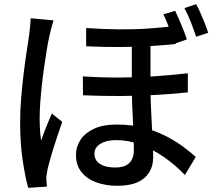

<svg xmlns="http://www.w3.org/2000/svg" viewBox="-20 -848 1040 925"><path d="M705 -668Q705 -631 705 -589Q705 -547 705 -507Q705 -467 705 -435Q705 -386 707 -338Q709 -290 711.5 -245.5Q714 -201 716 -162Q718 -123 718 -91Q718 -28 675.5 9.5Q633 47 545 47Q489 47 444 30.5Q399 14 372.5 -19Q346 -52 346 -102Q346 -141 367.5 -174Q389 -207 432.5 -227.5Q476 -248 543 -248Q613 -248 672 -232.5Q731 -217 778 -193Q825 -169 861.5 -142Q898 -115 923 -92L871 -5Q824 -54 769 -92Q714 -130 656 -151.5Q598 -173 540 -173Q492 -173 463.5 -155Q435 -137 435 -108Q435 -75 462 -58Q489 -41 534 -41Q570 -41 589.5 -52.5Q609 -64 617 -83Q625 -102 625 -127Q625 -150 624 -185Q623 -220 620.5 -262.5Q618 -305 616.5 -349Q615 -393 615 -432Q615 -470 615 -515Q615 -560 615 -601Q615 -642 615 -668ZM379 -480Q472 -474 561.5 -474.5Q651 -475 733 -481Q815 -487 885 -495V-403Q821 -396 737.5 -391Q654 -386 563 -385.5Q472 -385 380 -389ZM395 -713Q481 -707 557.5 -706.5Q634 -706 701.5 -711Q769 -716 826 -723V-636Q770 -630 702.5 -626Q635 -622 558 -621.5Q481 -621 395 -625ZM238 -750Q235 -741 231 -726.5Q227 -712 223.5 -697.5Q220 -683 218 -674Q212 -649 206 -612Q200 -575 193.5 -530.5Q187 -486 182 -440.5Q177 -395 174 -353.5Q171 -312 171 -280Q171 -253 172.5 -225.5Q174 -198 178 -171Q185 -191 194 -214.5Q203 -238 212.5 -260.5Q222 -283 230 -301L280 -261Q267 -224 252.5 -180.5Q238 -137 226.5 -97.5Q215 -58 209 -32Q207 -22 205 -9Q203 4 203 13Q204 21 204.5 31.5Q205 42 206 51L116 57Q101 4 89 -77.5Q77 -159 77 -260Q77 -316 82 -376.5Q87 -437 94 -494.5Q101 -552 108.5 -599.5Q116 -647 120 -677Q123 -696 125 -718.5Q127 -741 128 -760ZM824 -796Q833 -777 843.5 -752.5Q854 -728 864 -703Q874 -678 880 -658L822 -638Q815 -660 805.5 -685Q796 -710 786.5 -734.5Q777 -759 767 -779ZM925 -828Q935 -810 946 -785Q957 -760 967 -735Q977 -710 983 -690L925 -671Q914 -704 899 -742.5Q884 -781 868 -809Z"/></svg>

Font: Noto Sans SC Thin Medium
Style: Regular
Weight: 500
Version: Version 2.004-H2;hotconv 1.0.118;makeotfexe 2.5.65603